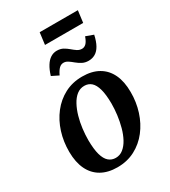

<svg xmlns="http://www.w3.org/2000/svg" viewBox="-223 -1030 1017 1150"><g transform="rotate(-30 286.0 -455.0)"><path d="M329 -564.5Q395.5 -564.5 441.2 -538.2Q487 -512 511 -461.8Q535 -411.5 535 -339Q535.5 -269.5 515.2 -206.2Q495 -143 456.8 -93.8Q418.5 -44.5 364.2 -16Q310 12.5 242 12.5Q177 12.5 131.2 -13.8Q85.5 -40 61.5 -90Q37.5 -140 37 -211.5Q36.5 -282 56.5 -345.5Q76.5 -409 114.8 -458.2Q153 -507.5 207.2 -536Q261.5 -564.5 329 -564.5ZM312 -510Q282.5 -510 259.5 -491.8Q236.5 -473.5 219.8 -442.5Q203 -411.5 192 -373Q181 -334.5 176 -293.5Q171 -252.5 171 -215Q171.5 -153 182.2 -114.8Q193 -76.5 213.2 -59Q233.5 -41.5 261.5 -41.5Q290.5 -41.5 313.2 -59.8Q336 -78 352.8 -109Q369.5 -140 380 -178.5Q390.5 -217 395.8 -258Q401 -299 401 -337Q400.5 -399 390 -437Q379.5 -475 360 -492.5Q340.5 -510 312 -510ZM168.5 -661Q180 -699 195.8 -724.2Q211.5 -749.5 231.5 -762Q251.5 -774.5 274 -774.5Q299.5 -774.5 317.5 -764.5Q335.5 -754.5 350.5 -741.5Q365.5 -728.5 380.2 -718.5Q395 -708.5 413 -708.5Q428.5 -708.5 441.2 -720.5Q454 -732.5 465.5 -764.5L517.5 -745.5Q508.5 -703.5 493.5 -677Q478.5 -650.5 457.8 -638.5Q437 -626.5 411.5 -626.5Q387.5 -626.5 368.8 -636.2Q350 -646 334.2 -659.2Q318.5 -672.5 304 -682.2Q289.5 -692 273.5 -692Q256.5 -692 243 -679Q229.5 -666 216 -637.5ZM242 -921.5H506L495.5 -839.5H231.5Z"/></g></svg>

Font: Merriweather 28pt SemiBold
Style: Italic
Weight: 600
Italic angle: -7.8°
Version: Version 2.101